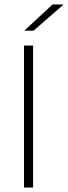

<svg xmlns="http://www.w3.org/2000/svg" viewBox="-20 -844 306 864"><path d="M129 0H88V-639H129ZM216.5 -824H265.5V-823L131 -706H90V-706.5Z"/></svg>

Font: Anek Tamil ExtraLight
Style: Regular
Weight: 250
Version: Version 1.003